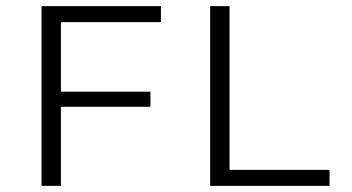

<svg xmlns="http://www.w3.org/2000/svg" viewBox="-20 -604 1143 624"><path d="M115 0H178V-257H469V-306H178V-532H503V-584H115ZM663 0H1051V-52H726V-584H663Z"/></svg>

Font: Saira UNSAM Light SC
Style: Regular
Weight: 300
Designer: Hector Gatti with collaboration of the Omnibus-Type team
Foundry: Omnibus-Type
Version: Version 1.072;PS 001.072;hotconv 1.0.88;makeotf.lib2.5.64775